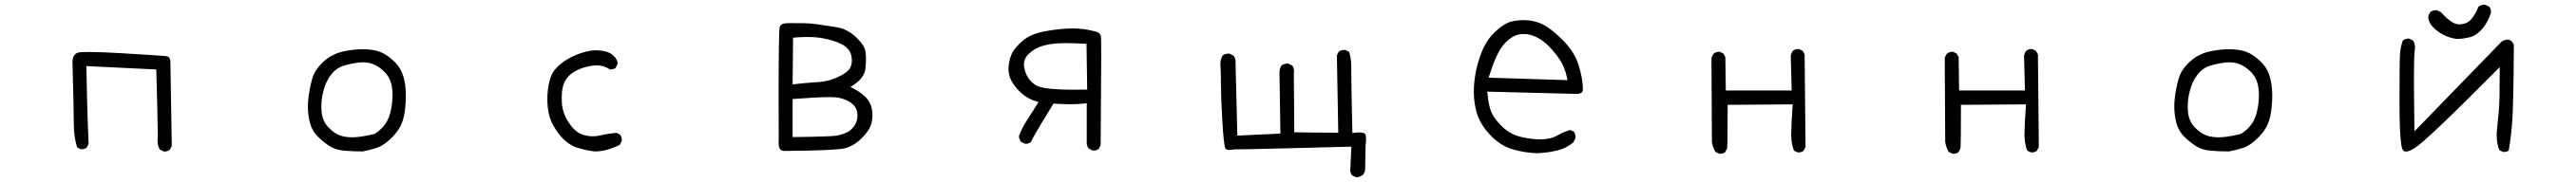

<svg xmlns="http://www.w3.org/2000/svg" viewBox="-20 -653 11040 782"><path d="M290.5 -391.1Q296.4 -174.8 296.4 -120.4Q296.4 -65.9 310.5 -19.5L325.7 -12.2Q327.6 -11.7 329.1 -11.7Q342.8 -11.7 351.6 -19L359.9 -35.2L356 -130.9Q354 -180.2 350.1 -369.1L649.9 -354.5Q656.2 -134.8 656.2 -75.2Q656.2 -59.1 655.8 -54.4Q655.3 -49.8 655.3 -46.9Q655.3 -26.4 665 -10.3L681.2 -2.4Q683.1 -2 687 -2Q690.9 -2 696.5 -3.7Q702.1 -5.4 707.5 -9.3L716.3 -25.4L710.4 -387.7Q710 -400.9 704.1 -406.7Q699.7 -411.1 690.4 -412.1Q664.6 -414.6 502.4 -424.3Q410.2 -429.7 361.8 -429.7Q326.2 -429.7 315.4 -427.2Q307.1 -424.8 301.8 -419.4Q292.5 -410.2 290.5 -391.1Z M1510.7 -64Q1499 -63 1490.2 -63Q1463.9 -63 1442.9 -69.3Q1412.6 -78.6 1386.2 -107.4Q1359.9 -136.2 1357.9 -180.2Q1357.4 -187.5 1357.4 -194.3Q1357.4 -229 1366.2 -261.7Q1376 -301.8 1398.4 -331.1Q1421.9 -361.8 1454.6 -371.1Q1485.8 -380.4 1517.6 -384.3Q1526.9 -385.3 1536.1 -385.3Q1558.6 -385.3 1578.1 -377.9Q1605.5 -367.7 1630.4 -341.6Q1655.3 -315.4 1660.6 -274.4Q1662.6 -259.3 1662.6 -248.8Q1662.6 -238.3 1662.1 -233.4Q1661.6 -212.4 1657.7 -189.9Q1649.4 -144 1630.4 -118.7Q1611.3 -93.3 1586.4 -78.1Q1547.4 -67.9 1510.7 -64ZM1717.3 -193.8Q1719.7 -219.7 1719.7 -239.3Q1719.7 -258.8 1718.3 -273.9Q1715.3 -307.6 1705.1 -335.7Q1694.8 -363.8 1671.9 -386.7Q1648.4 -410.2 1622.3 -424.1Q1596.2 -438 1553.2 -440.9Q1543.9 -441.4 1534.2 -441.4Q1498 -441.4 1456.5 -433.1Q1399.9 -421.9 1359.4 -381.3Q1329.1 -351.1 1318.4 -314.9Q1306.2 -272.9 1301.3 -225.6Q1299.8 -210 1299.8 -194.8Q1299.8 -164.6 1306.2 -135.3Q1315.4 -92.3 1342.5 -65.9Q1369.6 -39.6 1394.8 -23.9Q1419.9 -8.3 1457 -5.4Q1494.1 -2.4 1535.2 -2.4Q1565.9 -8.3 1594.7 -17.6Q1625 -27.3 1658.7 -61Q1688 -90.3 1700.7 -119.9Q1713.4 -149.4 1717.3 -193.8Z M2627.4 -379.4Q2627.4 -396 2610.4 -413.1Q2590.8 -432.6 2551.8 -436Q2544.4 -437 2534.2 -437Q2523.9 -437 2510.7 -435.1Q2489.3 -431.6 2466.8 -423.8Q2420.9 -407.7 2386.7 -381.3Q2353.5 -355 2341.8 -325.2Q2329.6 -293.9 2326.7 -247.6Q2326.2 -236.8 2326.2 -226.1Q2326.2 -191.4 2333.5 -160.2Q2342.8 -120.1 2377 -75.7Q2411.1 -32.7 2451.2 -19.5Q2492.7 -6.3 2528.8 -2.4Q2558.6 -2.4 2586.2 -10.7Q2613.8 -19 2637.2 -31.2L2645 -47.4Q2645.5 -49.3 2645.5 -52Q2645.5 -54.7 2644.5 -59.1Q2643.6 -67.4 2638.2 -74.2L2622.6 -82.5Q2583.5 -78.6 2551.8 -70.8Q2536.1 -67.4 2520.5 -67.4Q2501 -67.4 2481.4 -73.2Q2445.8 -83.5 2418.5 -125.5Q2391.1 -166 2388.2 -212.4Q2387.7 -222.7 2387.7 -233.4Q2387.7 -281.7 2404.8 -309.6Q2417 -329.6 2439.9 -343.8Q2472.7 -364.3 2518.1 -370.6Q2527.8 -372.1 2537.1 -372.1Q2569.8 -372.1 2593.8 -355Q2595.2 -354.5 2597.9 -354.5Q2600.6 -354.5 2604.5 -355.5Q2612.8 -356.4 2619.1 -361.8L2627.4 -378.4Q2627.4 -378.9 2627.4 -379.4Z M3377.4 -64V-227.5Q3483.9 -235.8 3533.2 -235.8Q3558.6 -235.8 3574 -233.2Q3589.4 -230.5 3604.7 -224.1Q3620.1 -217.8 3632.3 -207.5Q3655.3 -188.5 3655.3 -156.7Q3655.3 -114.3 3616.7 -87.4Q3591.8 -74.2 3565.2 -70.1Q3538.6 -65.9 3377.4 -64ZM3427.7 -553.2 3360.4 -553.7Q3327.1 -553.7 3322.3 -538.1Q3317.4 -522 3317.4 -236.8Q3317.4 -154.8 3317.9 -50.8V-50.3Q3317.4 -43.9 3317.4 -38.6Q3317.4 -18.6 3325.7 -10.3Q3331.5 -4.4 3342.8 -4.4Q3560.5 -6.3 3599.9 -15.6Q3639.2 -24.9 3674.6 -60.3Q3710 -95.7 3716.3 -127.9Q3719.7 -143.6 3719.7 -158.2Q3719.7 -209 3687 -238.8Q3664.1 -259.8 3637.7 -272.9L3625 -279.3L3637.2 -287.1Q3685.5 -318.4 3689.5 -358.4Q3691.9 -381.3 3691.9 -399.2Q3691.9 -417 3689.9 -430.7Q3686.5 -458 3649.4 -493.2Q3612.3 -528.3 3566.7 -535.9Q3521 -543.5 3486.3 -548.3Q3451.7 -553.2 3427.7 -553.2ZM3579.1 -325.7Q3579.1 -325.7 3579.1 -325.7ZM3439.5 -494.1Q3476.6 -494.1 3506.3 -488.8Q3556.6 -479.5 3588.9 -462.4Q3623.5 -443.8 3629.4 -413.1Q3631.3 -402.8 3631.3 -393.6Q3631.3 -370.6 3620.1 -355.5Q3607.9 -339.4 3579.1 -325.7Q3536.1 -303.2 3486.6 -300.3Q3437 -297.4 3377.4 -290.5L3379.4 -491.2Q3414.6 -494.1 3439.5 -494.1Z M4582 -267.6Q4519 -267.6 4477.1 -272.2Q4435.1 -276.9 4418.9 -287.6Q4383.3 -311 4372.6 -352.1Q4369.1 -364.3 4369.1 -375Q4369.1 -401.9 4388.7 -420.9Q4414.6 -445.8 4446.8 -455.1Q4478 -464.4 4510.3 -466.3Q4531.2 -467.8 4547.4 -467.8Q4563.5 -467.8 4577.1 -467.3Q4606.9 -466.3 4637.2 -464.8L4640.1 -268.1Q4605.5 -267.6 4582 -267.6ZM4667 -5.9Q4680.7 -5.9 4689.5 -13.2L4697.8 -29.3Q4700.2 -302.7 4700.2 -394.5Q4700.2 -486.3 4699.2 -494.9Q4698.2 -503.4 4692.9 -508.8Q4686 -516.1 4669.9 -519Q4626.5 -530.8 4578.1 -530.8Q4522.9 -530.8 4456.5 -518.1Q4397.5 -506.8 4363.8 -478Q4330.1 -448.7 4317.9 -424.3Q4306.2 -398.9 4303.2 -368.2Q4302.7 -363.3 4302.7 -355.7Q4302.7 -348.1 4304.7 -336.4Q4310.1 -305.7 4338.9 -272Q4366.7 -240.2 4399.9 -225.6Q4410.2 -221.2 4421.4 -217.8L4431.6 -214.8Q4404.3 -170.4 4382.3 -137Q4360.4 -103.5 4347.2 -67.4Q4349.1 -54.2 4356.4 -43.5L4372.6 -35.6Q4374.5 -35.2 4378.4 -35.2Q4382.3 -35.2 4387.9 -36.9Q4393.6 -38.6 4398.4 -42.5Q4418 -81.1 4440.4 -117.2L4495.6 -208Q4537.1 -205.1 4566.9 -205.1Q4603 -205.1 4628.9 -208.5L4638.2 -209.5V-35.6Q4639.6 -23.4 4647 -14.6L4663.6 -6.3Q4665.5 -5.9 4667 -5.9Z M5772 -347.2V-368.2Q5772 -400.9 5762.7 -430.7L5747.1 -438Q5745.1 -438.5 5743.2 -438.5Q5729 -438.5 5718.3 -431.2L5710.4 -415L5716.3 -82.5L5527.8 -84.5L5525.9 -335.4Q5526.9 -341.3 5526.9 -345.7Q5526.9 -360.4 5519 -371.6L5502.4 -379.4Q5500.5 -379.9 5499 -379.9Q5484.4 -379.9 5473.6 -372.1Q5464.4 -359.4 5464.4 -342.8Q5464.4 -341.8 5464.4 -336.9L5468.3 -79.1L5283.7 -70.3L5275.9 -384.3Q5275.9 -386.7 5275.9 -389.2Q5275.9 -403.3 5267.1 -414.1L5250 -422.4Q5247.6 -422.9 5244.9 -422.9Q5242.2 -422.9 5238.3 -421.9Q5229 -420.9 5221.2 -415Q5210.9 -398.9 5210.9 -377.4Q5210.9 -374 5211.4 -370.6Q5213.4 -341.3 5213.4 -290.3Q5213.4 -239.3 5219.2 -136.2Q5225.1 -34.2 5231.9 -16.6Q5234.9 -8.8 5250 -8.8Q5257.8 -8.8 5269.5 -11.2H5270.5Q5338.9 -11.2 5772.5 -22.9L5768.1 71.3Q5767.6 74.7 5767.6 77.6Q5767.6 90.8 5775.4 99.6Q5784.7 106.9 5796.9 108.9Q5811 106.9 5822.3 97.7Q5830.1 88.4 5831.5 75.7L5833.5 -31.2Q5835.4 -44.9 5835.4 -53.5Q5835.4 -62 5834.5 -68.8Q5833.5 -75.7 5830.1 -79.1L5827.6 -80.6Q5817.9 -84 5807.1 -84Q5796.4 -84 5786.1 -82.5L5776.9 -81.1Q5772 -290 5772 -347.2Z M6510.7 -506.8Q6539.1 -506.8 6566.4 -493.2Q6595.7 -478.5 6620.8 -452.4Q6646 -426.3 6666.3 -396Q6686.5 -365.7 6696.8 -319.3L6698.7 -308.6L6360.8 -319.3L6364.3 -329.6Q6395 -429.2 6429.2 -465.8Q6463.9 -502.9 6499 -506.3Q6504.9 -506.8 6510.7 -506.8ZM6512.2 -566.4Q6505.9 -566.4 6497.8 -566.2Q6489.7 -565.9 6478 -564.2Q6466.3 -562.5 6455.6 -559.6Q6423.3 -550.3 6384.8 -512.7Q6346.2 -475.1 6324.2 -411.1Q6297.4 -333.5 6297.4 -258.8Q6297.4 -210.4 6309.6 -169.4Q6325.7 -114.7 6373.5 -66.9Q6415 -25.9 6462.4 -11.7Q6513.7 3.4 6569.3 5.4Q6613.3 3.4 6654.3 -6.3Q6693.4 -15.1 6724.6 -42.5L6732.9 -59.1Q6733.4 -61 6733.4 -64.9Q6733.4 -68.8 6731.7 -75Q6730 -81.1 6726.1 -87.4L6710.9 -94.7Q6682.6 -86.9 6656.7 -71.8Q6626.5 -54.2 6583.7 -54.2Q6541 -54.2 6496.6 -65.4Q6451.2 -76.7 6415 -112.8Q6382.3 -145.5 6371.1 -174.8Q6359.9 -204.1 6356 -250.5L6355 -259.3Q6737.8 -249.5 6737.8 -249.5Q6756.3 -249.5 6762.2 -258.8Q6765.1 -263.7 6765.1 -272.5Q6763.2 -321.8 6745.6 -376Q6728 -430.2 6682.6 -476.6Q6636.7 -523.4 6601.6 -543.5Q6560.5 -566.4 6512.2 -566.4Z M7352.5 7.8Q7366.2 7.8 7375 0.5L7383.3 -16.1Q7385.3 -40 7385.3 -194.3V-202.6L7664.1 -204.6Q7657.7 -113.8 7657.7 -75.2Q7657.7 -36.6 7669.4 -5.9L7685.1 1.5Q7687 2 7688.5 2Q7702.1 2 7710.9 -5.4L7719.2 -21.5L7715.3 -418.9L7707.5 -434.1L7691.9 -441.9Q7689.9 -442.4 7688.5 -442.4Q7674.3 -442.4 7665 -434.6Q7657.7 -425.3 7655.8 -412.6L7659.7 -264.2H7377.4L7375.5 -407.2L7367.7 -422.4L7352.1 -430.2Q7350.6 -430.7 7349.1 -430.7Q7335 -430.7 7324.2 -421.4L7315.9 -405.3L7317.9 -43.5Q7321.3 -19.5 7333 -0.5L7349.1 7.3Q7351.1 7.8 7352.5 7.8Z M8352.5 7.8Q8366.2 7.8 8375 0.5L8383.3 -16.1Q8385.3 -40 8385.3 -194.3V-202.6L8664.1 -204.6Q8657.7 -113.8 8657.7 -75.2Q8657.7 -36.6 8669.4 -5.9L8685.1 1.5Q8687 2 8688.5 2Q8702.1 2 8710.9 -5.4L8719.2 -21.5L8715.3 -418.9L8707.5 -434.1L8691.9 -441.9Q8689.9 -442.4 8688.5 -442.4Q8674.3 -442.4 8665 -434.6Q8657.7 -425.3 8655.8 -412.6L8659.7 -264.2H8377.4L8375.5 -407.2L8367.7 -422.4L8352.1 -430.2Q8350.6 -430.7 8349.1 -430.7Q8335 -430.7 8324.2 -421.4L8315.9 -405.3L8317.9 -43.5Q8321.3 -19.5 8333 -0.5L8349.1 7.3Q8351.1 7.8 8352.5 7.8Z M9510.7 -64Q9499 -63 9490.2 -63Q9463.9 -63 9442.9 -69.3Q9412.6 -78.6 9386.2 -107.4Q9359.9 -136.2 9357.9 -180.2Q9357.4 -187.5 9357.4 -194.3Q9357.4 -229 9366.2 -261.7Q9376 -301.8 9398.4 -331.1Q9421.9 -361.8 9454.6 -371.1Q9485.8 -380.4 9517.6 -384.3Q9526.9 -385.3 9536.1 -385.3Q9558.6 -385.3 9578.1 -377.9Q9605.5 -367.7 9630.4 -341.6Q9655.3 -315.4 9660.6 -274.4Q9662.6 -259.3 9662.6 -248.8Q9662.6 -238.3 9662.1 -233.4Q9661.6 -212.4 9657.7 -189.9Q9649.4 -144 9630.4 -118.7Q9611.3 -93.3 9586.4 -78.1Q9547.4 -67.9 9510.7 -64ZM9717.3 -193.8Q9719.7 -219.7 9719.7 -239.3Q9719.7 -258.8 9718.3 -273.9Q9715.3 -307.6 9705.1 -335.7Q9694.8 -363.8 9671.9 -386.7Q9648.4 -410.2 9622.3 -424.1Q9596.2 -438 9553.2 -440.9Q9543.9 -441.4 9534.2 -441.4Q9498 -441.4 9456.5 -433.1Q9399.9 -421.9 9359.4 -381.3Q9329.1 -351.1 9318.4 -314.9Q9306.2 -272.9 9301.3 -225.6Q9299.8 -210 9299.8 -194.8Q9299.8 -164.6 9306.2 -135.3Q9315.4 -92.3 9342.5 -65.9Q9369.6 -39.6 9394.8 -23.9Q9419.9 -8.3 9457 -5.4Q9494.1 -2.4 9535.2 -2.4Q9565.9 -8.3 9594.7 -17.6Q9625 -27.3 9658.7 -61Q9688 -90.3 9700.7 -119.9Q9713.4 -149.4 9717.3 -193.8Z M10657.2 -601.1Q10657.2 -615.2 10649.9 -624L10633.3 -632.3Q10631.8 -632.8 10629.9 -632.8Q10614.3 -632.8 10603.5 -624Q10591.8 -593.8 10574.7 -572.8Q10555.7 -549.3 10522.9 -548.3Q10522 -548.3 10521.5 -548.3Q10507.3 -548.3 10492.2 -557.1Q10470.2 -569.8 10442.9 -600.6L10426.3 -608.9Q10424.3 -609.4 10422.9 -609.4Q10421.4 -609.4 10418.9 -609.1Q10416.5 -608.9 10413.6 -608.4Q10410.6 -607.9 10407.7 -606.9Q10402.3 -605 10397.5 -601.6Q10390.1 -591.3 10388.2 -579.1Q10390.1 -556.6 10407.7 -537.6Q10426.3 -517.6 10453.1 -503.7Q10480 -489.7 10509.3 -485.8Q10541 -485.8 10569.8 -494.1Q10597.7 -502.4 10620.6 -529.8Q10643.6 -557.6 10656.7 -596.2Q10657.2 -598.6 10657.2 -601.1ZM10711.9 0Q10724.6 0 10733.4 -6.3Q10743.7 -66.9 10748.5 -132.6Q10753.4 -198.2 10755.4 -460.4Q10751 -470.2 10745.6 -475.6Q10738.3 -482.9 10728.5 -482.9Q10717.8 -482.9 10703.1 -474.6L10329.1 -88.4Q10327.1 -235.4 10327.1 -279.8Q10327.1 -324.2 10327.1 -339.4Q10327.6 -421.4 10330.6 -438Q10331.5 -443.8 10331.5 -449.2Q10331.5 -466.3 10323.2 -479L10307.1 -486.8Q10305.7 -487.3 10304.2 -487.3Q10290 -487.3 10279.3 -478.5Q10269 -451.2 10267.1 -419.2Q10265.1 -387.2 10265.1 -213.4Q10265.1 -78.6 10272.9 -31.2Q10275.4 -17.6 10277.3 -12.9Q10279.3 -8.3 10281.7 -5.9Q10293.5 5.9 10329.1 -16.1Q10378.4 -45.4 10680.7 -350.6L10694.8 -364.7V-344.7Q10694.8 -219.2 10690.9 -178.7L10683.1 -96.7Q10681.6 -84 10681.6 -71.8Q10681.6 -37.6 10692.9 -7.8L10708.5 -0.5Q10710.4 0 10711.9 0Z"/></svg>

Font: NaikaiFont
Style: Light
Weight: 300
Version: Version 1.89